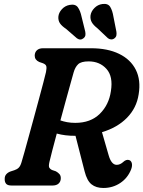

<svg xmlns="http://www.w3.org/2000/svg" viewBox="-20 -946 731 979"><path d="M648.5 -82Q631 -38 593 -12.8Q555 12.5 507 12.5Q470 12.5 446.8 -6Q423.5 -24.5 411.5 -72L365 -253.5Q312.5 -253 269.5 -265Q256.5 -217 246.5 -178.2Q236.5 -139.5 232 -120Q227 -98 231.5 -90.8Q236 -83.5 244.5 -79.5L265 -72.5Q276.5 -66 283.2 -58.2Q290 -50.5 290 -37.5Q290 -20.5 279 -10.2Q268 0 247.5 0H39.5Q18.5 0 11 -9.2Q3.5 -18.5 4 -33Q3.5 -48 12.2 -57.8Q21 -67.5 34.5 -72L53 -78Q67 -82.5 75.5 -91Q84 -99.5 89.5 -118Q95 -135.5 104.8 -171Q114.5 -206.5 127.2 -252.2Q140 -298 153.2 -347.2Q166.5 -396.5 179 -442.5Q191.5 -488.5 200.8 -524.2Q210 -560 214.5 -578.5Q218.5 -598.5 216.2 -608Q214 -617.5 199 -623.5L180 -630Q157 -640.5 157 -662Q157 -679 168 -689.5Q179 -700 199.5 -700H444Q528.5 -700 587.2 -671.5Q646 -643 672.5 -590.2Q699 -537.5 687 -465Q676.5 -395.5 627.5 -345.5Q578.5 -295.5 500 -272L533.5 -156Q547.5 -105.5 575 -105.5Q593 -105.5 610 -121.5Q615.5 -127 623.8 -129.8Q632 -132.5 639.5 -129.5Q650 -125 652.5 -112Q655 -99 648.5 -82ZM355.5 -577Q350.5 -559 339.8 -520.8Q329 -482.5 315.5 -433Q302 -383.5 288 -332Q303.5 -326.5 322.5 -323Q341.5 -319.5 364 -319.5Q442 -319.5 488.8 -365.5Q535.5 -411.5 545.5 -481.5Q557.5 -556 523 -594.5Q488.5 -633 432 -633Q393.5 -633 378.2 -618.2Q363 -603.5 355.5 -577ZM558.5 -860.5 573.5 -784.5Q575 -774.5 573.5 -765.8Q572 -757 563.5 -750.5Q556 -744.5 546.5 -745Q537 -745.5 530 -751.5L476 -802.5Q456 -818 447.8 -832.8Q439.5 -847.5 441.5 -867Q444.5 -888 461.5 -905.2Q478.5 -922.5 502 -925.5Q530.5 -929.5 542 -910.8Q553.5 -892 558.5 -860.5ZM396 -860.5 414.5 -785.5Q416.5 -775.5 415.5 -767Q414.5 -758.5 406.5 -751.5Q390.5 -738 372.5 -750.5L316.5 -799Q295.5 -813 286 -826.8Q276.5 -840.5 277.5 -860Q279 -881 295.5 -899Q312 -917 335.5 -921Q364 -926.5 376.8 -909Q389.5 -891.5 396 -860.5Z"/></svg>

Font: Fraunces 72pt SuperSoft SemiBold
Style: Italic
Weight: 600
Italic angle: -16°
Version: Version 1.000;[b76b70a41]